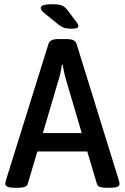

<svg xmlns="http://www.w3.org/2000/svg" viewBox="-20 -887 592 909"><path d="M49 2Q5 2 5 -17Q5 -21 8 -33L210 -681Q217 -702 256 -702H296Q335 -702 342 -681L543 -32Q546 -21 546 -17Q546 2 505 2H482Q465 2 453.5 -2Q442 -6 439 -16L393 -170H157L111 -16Q108 -6 96.5 -2Q85 2 70 2ZM260 -518 183 -257H367L290 -518Q286 -533 282.5 -549Q279 -565 277 -580H273Q270 -565 267.5 -549Q265 -533 260 -518ZM321 -751Q299 -751 286.5 -754.5Q274 -758 259 -769L202 -815Q185 -828 179 -835.5Q173 -843 173 -850Q173 -867 227 -867Q256 -867 270.5 -862Q285 -857 297 -842L341 -784Q351 -771 351 -763Q351 -751 321 -751Z"/></svg>

Font: Asap Semi Condensed Medium
Style: Regular
Weight: 500
Width: 4
Designer: Pablo Cosgaya
Foundry: Omnibus-Type
Version: Version 3.001; ttfautohint (v1.8.4.7-5d5b)